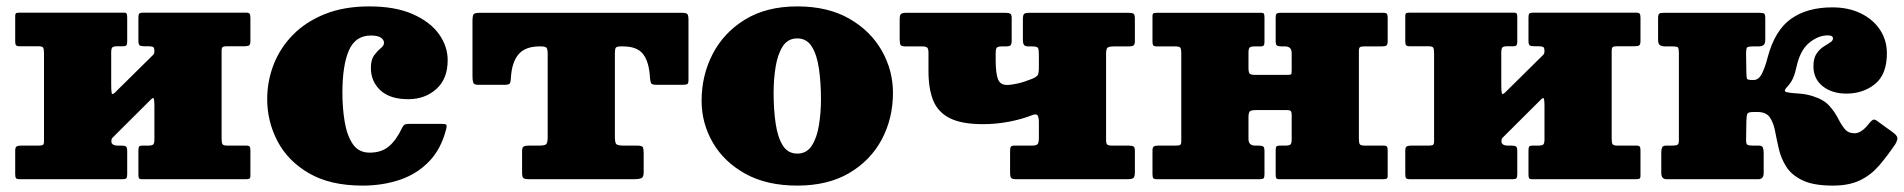

<svg xmlns="http://www.w3.org/2000/svg" viewBox="-20 -560 5949 600"><path d="M672.5 -127.5Q672.5 -114.5 675 -109.8Q677.5 -105 690.5 -105H749.5Q758 -105 760.2 -101.8Q762.5 -98.5 762.5 -90V-11Q762.5 -3 759 -1.5Q755.5 0 747 0H423.5Q415.5 0 414 -3.8Q412.5 -7.5 412.5 -15.5V-90.5Q412.5 -99 414.8 -102Q417 -105 425 -105H442.5Q454.5 -105 458.5 -108.2Q462.5 -111.5 462.5 -124.5V-229.5Q462.5 -244 461 -250.5Q459.5 -257 452.5 -250L336 -134Q332.5 -131 330.2 -128Q328 -125 328 -118.5Q328 -105 348.5 -105H360Q370 -105 373.8 -102Q377.5 -99 377.5 -88V-15Q377.5 -6 374.8 -3Q372 0 363.5 0H41.5Q32.5 0 30 -3.2Q27.5 -6.5 27.5 -16V-89Q27.5 -99.5 31.8 -102.2Q36 -105 45.5 -105H100.5Q110.5 -105 114 -107.2Q117.5 -109.5 117.5 -119V-393Q117.5 -406 115 -410.8Q112.5 -415.5 99.5 -415.5H40.5Q32.5 -415.5 30 -418.8Q27.5 -422 27.5 -430.5V-509.5Q27.5 -518 31.2 -519.2Q35 -520.5 43 -520.5H366.5Q374.5 -520.5 376 -517Q377.5 -513.5 377.5 -505V-430Q377.5 -422 375.2 -418.8Q373 -415.5 365 -415.5H347.5Q335.5 -415.5 331.5 -412.2Q327.5 -409 327.5 -396V-296Q327.5 -276.5 329 -269.2Q330.5 -262 340 -271.5L458 -388Q461 -390.5 461.8 -394.2Q462.5 -398 462.5 -400Q462.5 -411.5 457.8 -413.5Q453 -415.5 441.5 -415.5H430Q420 -415.5 416.2 -418.5Q412.5 -421.5 412.5 -432.5V-505.5Q412.5 -514.5 415.2 -517.5Q418 -520.5 426.5 -520.5H748.5Q757.5 -520.5 760 -517.2Q762.5 -514 762.5 -504.5V-431.5Q762.5 -421 758.5 -418.2Q754.5 -415.5 744.5 -415.5H689.5Q680 -415.5 676.2 -413.2Q672.5 -411 672.5 -401.5Z M815 -250Q815 -306.5 835.2 -358.5Q855.5 -410.5 895.5 -451.2Q935.5 -492 995.2 -516Q1055 -540 1134 -540Q1215 -540 1269.5 -516Q1324 -492 1351.5 -453.8Q1379 -415.5 1379 -372Q1379 -313.5 1343.5 -281.8Q1308 -250 1256 -250Q1198.5 -250 1168.8 -277.8Q1139 -305.5 1139 -348Q1139 -373.5 1149.2 -387.2Q1159.5 -401 1169.8 -409.2Q1180 -417.5 1180 -426Q1180 -436 1170 -442.5Q1160 -449 1139 -449Q1090.5 -449 1070.2 -402.2Q1050 -355.5 1050 -270Q1050 -223 1057 -180.2Q1064 -137.5 1082.2 -110.2Q1100.5 -83 1135 -83Q1172 -83 1195.2 -102.5Q1218.5 -122 1236.5 -160.5Q1240 -168 1244.8 -170.5Q1249.5 -173 1261 -173H1359Q1372 -173 1374.5 -170.2Q1377 -167.5 1374.5 -157.5Q1359 -95 1321.2 -55.8Q1283.5 -16.5 1229.8 1.8Q1176 20 1113 20Q1012.5 20 946.2 -18.2Q880 -56.5 847.5 -118.2Q815 -180 815 -250Z M1611.5 -20.5V-87.5Q1611.5 -99.5 1616.5 -102.2Q1621.5 -105 1632.5 -105H1664.5Q1682.5 -105 1687 -109.5Q1691.5 -114 1691.5 -132.5V-392.5Q1691.5 -407 1687.5 -411Q1683.5 -415 1669.5 -415H1666.5Q1621 -415 1600 -389.8Q1579 -364.5 1576.5 -315.5Q1576 -304 1573.2 -299.5Q1570.5 -295 1557.5 -295H1473.5Q1461 -295 1458.8 -302.2Q1456.5 -309.5 1456.5 -320.5V-493.5Q1456.5 -511 1460 -515.5Q1463.5 -520 1480.5 -520H2110.5Q2125 -520 2128.2 -515.8Q2131.5 -511.5 2131.5 -496.5V-310.5Q2131.5 -299.5 2127.8 -297.2Q2124 -295 2112.5 -295H2030.5Q2016.5 -295 2014.2 -300.8Q2012 -306.5 2011 -318.5Q2008.5 -366 1990 -390.5Q1971.5 -415 1926.5 -415H1920.5Q1907.5 -415 1904.5 -411Q1901.5 -407 1901.5 -393.5V-133.5Q1901.5 -114.5 1905.8 -109.8Q1910 -105 1928.5 -105H1970.5Q1985.5 -105 1988.5 -100.5Q1991.5 -96 1991.5 -80.5V-21Q1991.5 -6 1983.8 -3Q1976 0 1962.5 0H1634.5Q1620 0 1615.8 -3.2Q1611.5 -6.5 1611.5 -20.5Z M2172.5 -245Q2172.5 -325 2207.5 -392Q2242.5 -459 2309.2 -499.5Q2376 -540 2471.5 -540Q2567 -540 2633.8 -501.8Q2700.5 -463.5 2735.5 -401.8Q2770.5 -340 2770.5 -270Q2770.5 -190 2735.5 -124.2Q2700.5 -58.5 2633.8 -19.2Q2567 20 2471.5 20Q2376 20 2309.2 -17Q2242.5 -54 2207.5 -114.5Q2172.5 -175 2172.5 -245ZM2397.5 -270Q2397.5 -218 2403.8 -174.8Q2410 -131.5 2426 -105.8Q2442 -80 2471.5 -80Q2501 -80 2517 -105Q2533 -130 2539.2 -169Q2545.5 -208 2545.5 -250Q2545.5 -302 2539.2 -345.2Q2533 -388.5 2517 -414.2Q2501 -440 2471.5 -440Q2442 -440 2426 -415Q2410 -390 2403.8 -351Q2397.5 -312 2397.5 -270Z M3226.5 -389Q3226.5 -405 3223.8 -410Q3221 -415 3205 -415H3193.5Q3183 -415 3179.8 -420Q3176.5 -425 3176.5 -434.5V-499Q3176.5 -512.5 3180 -516.2Q3183.5 -520 3196.5 -520H3506.5Q3518.5 -520 3522.5 -517Q3526.5 -514 3526.5 -501V-432Q3526.5 -421.5 3522.5 -418.2Q3518.5 -415 3507 -415H3464Q3447.5 -415 3442 -411.8Q3436.5 -408.5 3436.5 -392V-122Q3436.5 -111.5 3440.2 -108.2Q3444 -105 3455 -105H3507Q3517 -105 3521.8 -102.5Q3526.5 -100 3526.5 -89V-22Q3526.5 -6.5 3521.2 -3.2Q3516 0 3501.5 0H3156.5Q3143 0 3139.8 -4Q3136.5 -8 3136.5 -22V-87Q3136.5 -97.5 3138.8 -101.2Q3141 -105 3151 -105H3205.5Q3220 -105 3223.2 -110.5Q3226.5 -116 3226.5 -130V-178.5Q3226.5 -192 3222.8 -198.8Q3219 -205.5 3205 -200Q3172 -187 3132.2 -179.5Q3092.5 -172 3051.5 -172Q2985 -172 2948 -190.8Q2911 -209.5 2896.2 -246.2Q2881.5 -283 2881.5 -337V-395.5Q2881.5 -407.5 2877.5 -411.2Q2873.5 -415 2862 -415H2809Q2796.5 -415 2794 -420Q2791.5 -425 2791.5 -438V-501Q2791.5 -513 2796 -516.5Q2800.5 -520 2811.5 -520H3121.5Q3131.5 -520 3136.5 -517.5Q3141.5 -515 3141.5 -504V-434Q3141.5 -422 3138 -418.5Q3134.5 -415 3123 -415H3111Q3098.5 -415 3095 -411Q3091.5 -407 3091.5 -393.5V-372Q3091.5 -333 3098.2 -313.8Q3105 -294.5 3126.5 -294.5Q3139.5 -294.5 3159.8 -299Q3180 -303.5 3203.5 -313Q3216.5 -318 3221.5 -323.5Q3226.5 -329 3226.5 -349Z M4226.5 -127.5Q4226.5 -114.5 4229 -109.8Q4231.5 -105 4244.5 -105H4303.5Q4312 -105 4314.2 -101.8Q4316.5 -98.5 4316.5 -90V-11Q4316.5 -3 4313 -1.5Q4309.5 0 4301 0H3977.5Q3969.5 0 3968 -3.8Q3966.5 -7.5 3966.5 -15.5V-90.5Q3966.5 -99 3968.8 -102Q3971 -105 3979 -105H3996.5Q4008.5 -105 4012.5 -108.2Q4016.5 -111.5 4016.5 -124.5V-200.5Q4016.5 -209.5 4013.8 -212.8Q4011 -216 4001 -216H3906Q3891 -216 3886.2 -212.5Q3881.5 -209 3881.5 -193V-125.5Q3881.5 -105 3902.5 -105H3914Q3924 -105 3927.8 -102Q3931.5 -99 3931.5 -88V-15Q3931.5 -6 3928.8 -3Q3926 0 3917.5 0H3595.5Q3586.5 0 3584 -3.2Q3581.5 -6.5 3581.5 -16V-89Q3581.5 -99.5 3585.8 -102.2Q3590 -105 3599.5 -105H3654.5Q3664.5 -105 3668 -107.2Q3671.5 -109.5 3671.5 -119V-392.5Q3671.5 -405.5 3669 -410.2Q3666.5 -415 3653.5 -415H3594.5Q3586.5 -415 3584 -418.2Q3581.5 -421.5 3581.5 -430V-509Q3581.5 -517.5 3585.2 -518.8Q3589 -520 3597 -520H3920.5Q3928.5 -520 3930 -516.5Q3931.5 -513 3931.5 -504.5V-429.5Q3931.5 -421.5 3929.2 -418.2Q3927 -415 3919 -415H3901.5Q3889.5 -415 3885.5 -411.8Q3881.5 -408.5 3881.5 -395.5V-347.5Q3881.5 -335 3884.8 -330.5Q3888 -326 3901.5 -326H4001.5Q4013 -326 4014.8 -328Q4016.5 -330 4016.5 -341V-394.5Q4016.5 -415 3995.5 -415H3984Q3974 -415 3970.2 -418Q3966.5 -421 3966.5 -432V-505Q3966.5 -514 3969.2 -517Q3972 -520 3980.5 -520H4302.5Q4311.5 -520 4314 -516.8Q4316.5 -513.5 4316.5 -504V-431Q4316.5 -420.5 4312.5 -417.8Q4308.5 -415 4298.5 -415H4243.5Q4234 -415 4230.2 -412.8Q4226.5 -410.5 4226.5 -401Z M5016.5 -127.5Q5016.5 -114.5 5019 -109.8Q5021.5 -105 5034.5 -105H5093.5Q5102 -105 5104.2 -101.8Q5106.5 -98.5 5106.5 -90V-11Q5106.5 -3 5103 -1.5Q5099.5 0 5091 0H4767.5Q4759.5 0 4758 -3.8Q4756.5 -7.5 4756.5 -15.5V-90.5Q4756.5 -99 4758.8 -102Q4761 -105 4769 -105H4786.5Q4798.5 -105 4802.5 -108.2Q4806.5 -111.5 4806.5 -124.5V-229.5Q4806.5 -244 4805 -250.5Q4803.5 -257 4796.5 -250L4680 -134Q4676.5 -131 4674.2 -128Q4672 -125 4672 -118.5Q4672 -105 4692.5 -105H4704Q4714 -105 4717.8 -102Q4721.5 -99 4721.5 -88V-15Q4721.5 -6 4718.8 -3Q4716 0 4707.5 0H4385.5Q4376.5 0 4374 -3.2Q4371.5 -6.5 4371.5 -16V-89Q4371.5 -99.5 4375.8 -102.2Q4380 -105 4389.5 -105H4444.5Q4454.5 -105 4458 -107.2Q4461.5 -109.5 4461.5 -119V-393Q4461.5 -406 4459 -410.8Q4456.5 -415.5 4443.5 -415.5H4384.5Q4376.5 -415.5 4374 -418.8Q4371.5 -422 4371.5 -430.5V-509.5Q4371.5 -518 4375.2 -519.2Q4379 -520.5 4387 -520.5H4710.5Q4718.5 -520.5 4720 -517Q4721.5 -513.5 4721.5 -505V-430Q4721.5 -422 4719.2 -418.8Q4717 -415.5 4709 -415.5H4691.5Q4679.5 -415.5 4675.5 -412.2Q4671.5 -409 4671.5 -396V-296Q4671.5 -276.5 4673 -269.2Q4674.5 -262 4684 -271.5L4802 -388Q4805 -390.5 4805.8 -394.2Q4806.5 -398 4806.5 -400Q4806.5 -411.5 4801.8 -413.5Q4797 -415.5 4785.5 -415.5H4774Q4764 -415.5 4760.2 -418.5Q4756.5 -421.5 4756.5 -432.5V-505.5Q4756.5 -514.5 4759.2 -517.5Q4762 -520.5 4770.5 -520.5H5092.5Q5101.5 -520.5 5104 -517.2Q5106.5 -514 5106.5 -504.5V-431.5Q5106.5 -421 5102.5 -418.2Q5098.5 -415.5 5088.5 -415.5H5033.5Q5024 -415.5 5020.2 -413.2Q5016.5 -411 5016.5 -401.5Z M5902.5 -109Q5877 -71.5 5851.8 -42.2Q5826.5 -13 5792.5 3.5Q5758.5 20 5707.5 20Q5647 20 5612.8 3.5Q5578.5 -13 5562 -39.2Q5545.5 -65.5 5538.8 -95Q5532 -124.5 5527 -150.8Q5522 -177 5510.5 -193.5Q5499 -210 5472.5 -210H5460.5Q5444 -210 5441 -205.2Q5438 -200.5 5437.5 -184L5436.5 -122Q5436.5 -110.5 5440.5 -107.8Q5444.5 -105 5456.5 -105H5476Q5486.5 -105 5489 -99Q5491.5 -93 5491.5 -82V-19.5Q5491.5 0 5475 0H5188Q5171.5 0 5171.5 -19.5V-82Q5171.5 -93 5174 -99Q5176.5 -105 5187 -105H5206.5Q5218.5 -105 5222.5 -107.8Q5226.5 -110.5 5226.5 -122V-391.5Q5226.5 -409 5223.5 -412Q5220.5 -415 5203 -415H5182.5Q5173 -415 5167.2 -419Q5161.5 -423 5161.5 -436V-503Q5161.5 -514.5 5165 -517.2Q5168.5 -520 5179.5 -520H5478.5Q5490 -520 5493.2 -517.2Q5496.5 -514.5 5496.5 -503V-436Q5496.5 -423 5490.8 -419Q5485 -415 5475.5 -415H5461Q5443.5 -415 5440 -412Q5436.5 -409 5436.5 -391L5437.5 -329Q5438 -319.5 5439 -314.8Q5440 -310 5456 -310H5460Q5476 -310 5486 -329.8Q5496 -349.5 5504 -381Q5526.5 -465.5 5577 -501.2Q5627.5 -537 5706 -537Q5756.5 -537 5795 -518.2Q5833.5 -499.5 5855 -467Q5876.5 -434.5 5876.5 -393.5Q5876.5 -327.5 5839.5 -297.5Q5802.5 -267.5 5750 -267.5Q5705 -267.5 5676 -290.5Q5647 -313.5 5647 -353Q5647 -377.5 5656.2 -391.5Q5665.5 -405.5 5677.5 -413.5Q5689.5 -421.5 5698.8 -427Q5708 -432.5 5708 -440Q5708 -449.5 5692.5 -449.5Q5661.5 -449.5 5633.2 -425.8Q5605 -402 5594 -351Q5590 -331.5 5583.5 -316.2Q5577 -301 5563 -286.5Q5552 -274.5 5564 -271.8Q5576 -269 5599.8 -267.8Q5623.5 -266.5 5646.5 -259Q5679.5 -248.5 5696.5 -229.5Q5713.5 -210.5 5723.5 -190.8Q5733.5 -171 5744.5 -157.2Q5755.5 -143.5 5776 -143.5Q5786 -143.5 5797.5 -151Q5809 -158.5 5822 -175.5Q5826.5 -181.5 5832 -185Q5837.5 -188.5 5845.5 -182.5L5896.5 -145.5Q5911.5 -134.5 5909 -124.5Q5906.5 -114.5 5902.5 -109Z"/></svg>

Font: Besley* Fatface
Style: Regular
Weight: 900
Designer: Owen Earl
Foundry: indestructible type*
Version: Version 3.000; ttfautohint (v1.8.3)